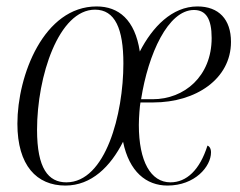

<svg xmlns="http://www.w3.org/2000/svg" viewBox="-20 -566 745 596"><path d="M183 10C264 10 323 -49 362 -126C381 -33 434 10 500 10C585 10 635 -49 635 -93C635 -105 630 -112 624 -114C600 -38 559 0 509 0C448 0 411 -65 411 -178C411 -202 414 -238 416 -248H456C588 -248 697 -321 697 -436C697 -506 659 -546 593 -546C514 -546 453 -482 414 -406C399 -505 348 -546 280 -546C116 -546 34 -332 34 -182C34 -52 94 10 183 10ZM186 0C130 0 95 -43 95 -163C95 -329 162 -536 275 -536C337 -536 363 -477 363 -369C363 -212 308 0 186 0ZM454 -258H418C440 -399 502 -535 582 -535C619 -535 637 -508 637 -448C637 -329 552 -258 454 -258Z"/></svg>

Font: Noto Serif Display Condensed Light
Style: Italic
Weight: 300
Width: 3
Italic angle: -12°
Designer: Monotype Design Team
Foundry: Monotype Imaging Inc.
Version: Version 2.009